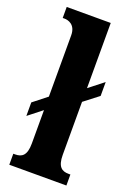

<svg xmlns="http://www.w3.org/2000/svg" viewBox="-146 -814 595 869"><g transform="rotate(20 151.0 -380.0)"><path d="M18 0H293V-53H284C252 -53 230 -67 230 -125V-380L300 -434V-501L230 -446V-760H18V-707H27C43 -707 81 -699 81 -646V-351L15 -299V-234L81 -286V-125C81 -67 59 -53 27 -53H18Z"/></g></svg>

Font: Noto Serif Devanagari ExtraCondensed ExtraBold
Style: Regular
Weight: 800
Width: 2
Designer: Universal Thirst, Indian Type Foundry and the Monotype Design Team
Foundry: Monotype Imaging Inc.
Version: Version 2.004